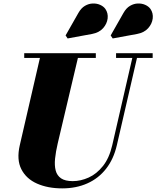

<svg xmlns="http://www.w3.org/2000/svg" viewBox="-20 -1051 884 1086"><path d="M332 14.5Q250.5 14.5 189.5 -12.5Q128.5 -39.5 100.8 -93.8Q73 -148 92 -230L212 -750H427L306.5 -240Q295.5 -193 291.5 -154Q287.5 -115 295 -86.5Q302.5 -58 325.5 -42.2Q348.5 -26.5 391.5 -26.5Q436.5 -26.5 481.5 -46.8Q526.5 -67 562.2 -111.8Q598 -156.5 615 -230L734.5 -750H761L641 -230Q623 -151.5 580.2 -96.8Q537.5 -42 474.2 -13.8Q411 14.5 332 14.5ZM117 -723.5V-750H522V-723.5ZM636.5 -723.5V-750H843.5V-723.5ZM617.5 -833.5 606 -850.5 678.5 -978Q694 -1005.5 715.5 -1018Q737 -1030.5 759.8 -1031.2Q782.5 -1032 801.5 -1023.5Q820.5 -1015 831 -1000.5Q847.5 -976.5 843.8 -946.2Q840 -916 817.8 -891.2Q795.5 -866.5 756 -859ZM362.5 -833.5 351 -850.5 423.5 -978Q439 -1005.5 460.5 -1018Q482 -1030.5 504.8 -1031.2Q527.5 -1032 546.5 -1023.5Q565.5 -1015 576 -1000.5Q592.5 -976.5 588.8 -946.2Q585 -916 562.8 -891.2Q540.5 -866.5 501 -859Z"/></svg>

Font: Bodoni Moda 9pt Black
Style: Italic
Weight: 900
Italic angle: -13°
Designer: Owen Earl
Foundry: indestructible type
Version: Version 2.004